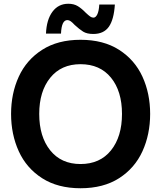

<svg xmlns="http://www.w3.org/2000/svg" viewBox="-20 -989 860 1023"><path d="M39 -382Q39 -491 80 -580.5Q121 -670 204.5 -723.5Q288 -777 409 -777Q531 -777 614.5 -723.5Q698 -670 739 -580.5Q780 -491 780 -382Q780 -273 739 -183Q698 -93 614.5 -39.5Q531 14 409 14Q288 14 204.5 -39.5Q121 -93 80 -183Q39 -273 39 -382ZM630 -382Q630 -503 571.5 -575Q513 -647 409 -647Q306 -647 247.5 -574.5Q189 -502 189 -382Q189 -261 247.5 -188Q306 -115 409 -115Q513 -115 571.5 -188Q630 -261 630 -382ZM378 -856Q366 -869 357 -875.5Q348 -882 339 -882Q308 -882 305 -810H225Q228 -884 259.5 -926.5Q291 -969 344 -969Q374 -969 395 -956Q416 -943 437 -921Q452 -907 460.5 -901Q469 -895 478 -895Q490 -895 498.5 -912.5Q507 -930 509 -965H592Q587 -885 560 -846.5Q533 -808 477 -808Q443 -808 423 -820.5Q403 -833 378 -856Z"/></svg>

Font: Open Sauce One
Style: Bold
Weight: 700
Designer: Alfredo Marco Pradil
Foundry: Creative Sauce Fz LLC
Version: Version 1.477